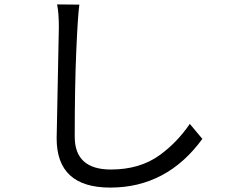

<svg xmlns="http://www.w3.org/2000/svg" viewBox="-20 -800 1040 871"><path d="M237 -172 247 -678Q247 -741 239 -780L340 -779Q333 -730 326 -568.5Q319 -407 319 -180Q319 -31 483 -31Q614 -31 704 -96Q784 -154 841 -238L898 -170Q737 51 480 51Q237 51 237 -172Z"/></svg>

Font: Swei Fan Sans CJK TC
Style: Regular
Weight: 400
Version: Version 2.130